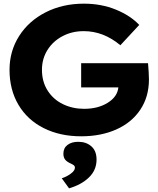

<svg xmlns="http://www.w3.org/2000/svg" viewBox="-20 -734 862 1048"><path d="M32 -353Q32 -455 84.5 -537.5Q137 -620 229.5 -667Q322 -714 438 -714Q533 -714 612.5 -681.5Q692 -649 740 -598L637 -487Q545 -564 437 -564Q373 -564 321 -536.5Q269 -509 239 -461Q209 -413 209 -353Q209 -288 240 -239.5Q271 -191 323.5 -165.5Q376 -140 439 -140Q515 -140 568 -173Q621 -206 626 -257H423V-389H788Q790 -366 791.5 -341.5Q793 -317 793 -301Q793 -206 746 -135.5Q699 -65 615 -27.5Q531 10 423 10Q308 10 219 -34.5Q130 -79 81 -161.5Q32 -244 32 -353ZM389 181Q389 173 383.5 168.5Q378 164 365 158Q345 149 335.5 137Q326 125 326 105Q326 74 348.5 57Q371 40 407 40Q451 40 479 65Q507 90 507 137Q507 194 466 234Q425 274 357 294L317 239Q341 232 365 215Q389 198 389 181Z"/></svg>

Font: Lexend Exa HM Xlight
Style: Bold
Weight: 700
Designer: Bonnie Shaver-Troup, Thomas Jockin, Octavio Pardo
Foundry: Lexend
Version: Version 1.091